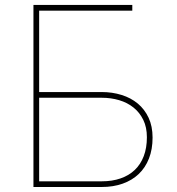

<svg xmlns="http://www.w3.org/2000/svg" viewBox="-20 -747 706 767"><path d="M508.5 -727.3V-704.5H136.4V-379.3H386.4Q428.6 -379.3 465.7 -367.7Q502.8 -356.2 530.4 -333.3Q557.9 -310.4 573.7 -276.5Q589.5 -242.5 589.5 -197.4Q589.5 -150.6 575.1 -113.8Q560.7 -77.1 534.1 -51.8Q507.5 -26.6 470 -13.3Q432.5 0 386.4 0H113.6V-727.3ZM386.4 -22.7Q428.3 -22.7 461.6 -34.3Q495 -45.8 518.5 -68.2Q541.9 -90.6 554.3 -123.4Q566.8 -156.2 566.8 -198.9Q566.8 -238.6 552.4 -268.1Q538 -297.6 513.5 -317.3Q489 -337 456.1 -346.8Q423.3 -356.5 386.4 -356.5H136.4V-22.7Z"/></svg>

Font: Inter P Thin
Style: Regular
Weight: 100
Designer: Rasmus Andersson
Foundry: rsms
Version: Version 3.018;git-588b23468